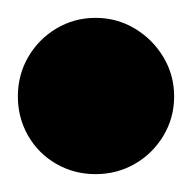

<svg xmlns="http://www.w3.org/2000/svg" viewBox="-57 -1118 215 215"><path d="M-37 -1010Q-37 -986 -25.5 -966Q-14 -946 6 -934.5Q26 -923 50 -923Q74 -923 94 -934.5Q114 -946 126 -966Q138 -986 138 -1010Q138 -1034 126 -1054Q114 -1074 94 -1086Q74 -1098 50 -1098Q26 -1098 6 -1086Q-14 -1074 -25.5 -1054Q-37 -1034 -37 -1010Z"/></svg>

Font: Linefont
Style: Bold
Weight: 700
Monospace: yes
Version: Version 3.002;gftools[0.9.33]